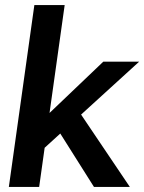

<svg xmlns="http://www.w3.org/2000/svg" viewBox="-20 -740 571 760"><path d="M149 -148 106 -226 389 -496H531ZM15 0 116 -720H236L135 0ZM352 0 193 -252 275 -325 494 0Z"/></svg>

Font: Host Grotesk Light SemiBold
Style: Italic
Weight: 600
Italic angle: -8°
Version: Version 1.003